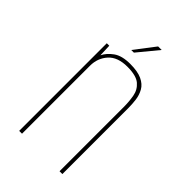

<svg xmlns="http://www.w3.org/2000/svg" viewBox="-197 -699 767 767"><g transform="rotate(45 186.5 -315.5)"><path d="M68 0V-495H82L84 -443Q95 -466 120.5 -484.5Q146 -503 193 -503Q235 -503 259.5 -491.5Q284 -480 295 -460.5Q306 -441 309 -418Q312 -395 312 -372V0H296V-363Q296 -393 291 -421.5Q286 -450 264.5 -468.5Q243 -487 193 -487Q138 -487 111 -457Q84 -427 84 -384V0ZM156 -545 222 -631H242L171 -545Z"/></g></svg>

Font: Alumni Sans Pinstripe
Style: Regular
Weight: 400
Designer: Robert E. Leuschke
Foundry: Robert E. Leuschke
Version: Version 1.010; ttfautohint (v1.8.4.7-5d5b)